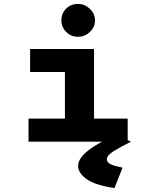

<svg xmlns="http://www.w3.org/2000/svg" viewBox="-20 -720 790 976"><path d="M125 0V-117H310V-354H133V-471H458V-117H629V0ZM377 -533Q341 -533 316.5 -557.5Q292 -582 292 -616Q292 -652 316 -676Q340 -700 377 -700Q411 -700 437 -675Q463 -650 463 -616Q463 -582 437 -557.5Q411 -533 377 -533ZM603 132 562 236Q462 221 419.5 190Q377 159 377 123Q377 85 429.5 44Q482 3 572 -34L646 0Q592 27 557.5 48.5Q523 70 523 90Q523 107 546 116.5Q569 126 603 132Z"/></svg>

Font: Inconsolata ExtraExpanded Black
Style: Regular
Weight: 900
Width: 8
Monospace: yes
Designer: Raph Levien, Cyreal, Brenton Simpson
Foundry: Raph Levien, Cyreal, Google
Version: Version 3.001; ttfautohint (v1.8.2.53-6de2)